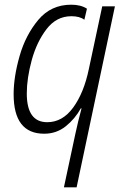

<svg xmlns="http://www.w3.org/2000/svg" viewBox="-20 -559 529 817"><path d="M306 238 469 -532H415L358 -265Q337 -164 291.5 -101.5Q246 -39 181 -39Q94 -39 94 -161Q94 -226 115 -303Q136 -380 178 -435Q220 -490 284 -490Q319 -490 339 -475L350 -522Q324 -539 283 -539Q197 -539 143 -474.5Q89 -410 63.5 -321Q38 -232 38 -158Q38 10 168 10Q220 10 259.5 -21.5Q299 -53 324 -98H327Q320 -73 313 -43.5Q306 -14 301 9L252 238Z"/></svg>

Font: Noto Sans UI SemiCondensed Light
Style: Italic
Weight: 300
Width: 4
Designer: Monotype Design Team
Foundry: Monotype Imaging Inc.
Version: 1.001